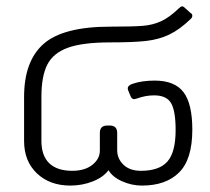

<svg xmlns="http://www.w3.org/2000/svg" viewBox="-20 -563 655 598"><path d="M55 -124V-261Q55 -373 116 -426.5Q177 -480 324 -480Q393 -480 424.5 -482.5Q456 -485 482 -497Q508 -509 537 -537Q542 -542 545.5 -543Q549 -544 553 -541L573 -523Q579 -520 579 -514Q579 -509 575 -505Q540 -471 507.5 -455.5Q475 -440 435.5 -435.5Q396 -431 324 -431Q238 -431 192 -414.5Q146 -398 127.5 -362Q109 -326 109 -261V-124Q109 -78 133.5 -54.5Q158 -31 205 -31Q244 -31 267.5 -49.5Q291 -68 291 -94V-149Q291 -172 314 -172H322Q345 -172 345 -149V-95Q345 -69 364.5 -50Q384 -31 419 -31Q476 -31 501.5 -60Q527 -89 527 -158Q527 -217 513 -241.5Q499 -266 460 -266Q433 -266 406 -256L398 -254Q390 -254 386 -265L379 -282Q378 -284 378 -288Q378 -297 393 -302Q422 -312 462 -312Q524 -312 551.5 -276Q579 -240 579 -159Q579 -67 538 -26Q497 15 422 15Q390 15 360 1.5Q330 -12 318 -33Q302 -11 269 2Q236 15 199 15Q135 15 95 -23Q55 -61 55 -124Z"/></svg>

Font: Mitr ExtraLight
Style: Regular
Weight: 250
Designer: Thanarat Vachiruckul
Foundry: Cadson Demak Co.,Ltd.
Version: Version 1.000